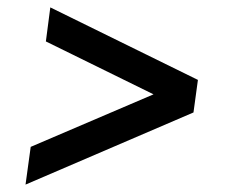

<svg xmlns="http://www.w3.org/2000/svg" viewBox="-20 -529 665 519"><path d="M49 -30 503 -225 515 -313 116 -509 104 -417 395 -274 63 -132Z"/></svg>

Font: Mluvka Medium
Style: Italic
Weight: 500
Italic angle: -8°
Designer: Modified by Jiří Krblich, Original typeface by Gumpita Rahayu
Foundry: Gumpita Rahayu & Jiří Krblich
Version: Version 2.000;Glyphs 3.1.1 (3134)